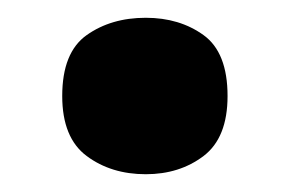

<svg xmlns="http://www.w3.org/2000/svg" viewBox="-20 -460 327 216"><path d="M50 -352Q50 -401 77.5 -420.5Q105 -440 144 -440Q182 -440 209 -420.5Q236 -401 236 -352Q236 -305 209 -284.5Q182 -264 144 -264Q105 -264 77.5 -284.5Q50 -305 50 -352Z"/></svg>

Font: Noto Sans Gujarati ExtraBold
Style: Regular
Weight: 800
Designer: Jelle Bosma - Monotype Design Team, Universal Thirst
Foundry: Monotype Imaging Inc.
Version: Version 2.106; ttfautohint (v1.8.4.7-5d5b)